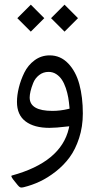

<svg xmlns="http://www.w3.org/2000/svg" viewBox="-20 -552 434 834"><path d="M260.3 -531.7 318.8 -473.1 260.3 -414.6 201.7 -473.1ZM113.8 -531.7 172.4 -473.1 113.8 -414.6 55.2 -473.1ZM270.5 -2.4Q223.1 3.4 194.8 3.4Q128.4 3.4 91.1 -24.7Q53.7 -52.7 53.7 -109.4Q53.7 -138.2 61.8 -171.1Q69.8 -204.1 85.7 -236.6Q101.6 -269 130.4 -290.3Q159.2 -311.5 195.8 -311.5Q242.7 -311.5 276.1 -276.6Q309.6 -241.7 324.7 -185.8Q339.8 -129.9 339.8 -59.1Q339.8 -2 323.7 47.6Q307.6 97.2 282.2 131.6Q256.8 166 222.2 193.1Q187.5 220.2 153.3 236.3Q119.1 252.4 83 261.2Q73.7 263.7 68.6 262Q63.5 260.3 57.1 252.4L37.1 227.5Q34.2 224.1 32.2 220.2Q30.3 216.3 29.5 214.4Q28.8 212.4 29.3 211.9Q29.3 211.4 31.7 210.4Q244.6 152.3 278.8 6.3L280.8 -3.4ZM108.9 -128.4Q108.9 -70.3 208 -70.3Q241.2 -70.3 276.4 -78.6L282.2 -80.1L281.7 -86.4Q279.8 -108.4 276.4 -128.4Q272.9 -148.4 265.9 -169.4Q258.8 -190.4 249 -205.3Q239.3 -220.2 224.4 -230Q209.5 -239.7 190.9 -239.7Q167.5 -239.7 149.9 -225.8Q132.3 -211.9 124.3 -191.7Q116.2 -171.4 112.5 -155.3Q108.9 -139.2 108.9 -128.4Z"/></svg>

Font: Sahel Light FD
Style: Light-FD
Weight: 300
Foundry: Saber Rastikerdar (saber.rastikerdar@gmail.com)
Version: Version 3.3.0